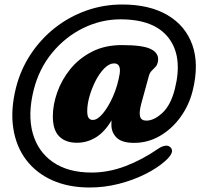

<svg xmlns="http://www.w3.org/2000/svg" viewBox="-20 -705 894 854"><path d="M576.5 -69.5Q522 -69.5 498.2 -93.2Q474.5 -117 475.5 -153Q475.5 -162 476 -169.5Q446 -118.5 406.8 -94.2Q367.5 -70 322 -70Q272 -70 243.5 -98.2Q215 -126.5 215 -187.5Q215 -239.5 234.8 -295Q254.5 -350.5 293 -398Q331.5 -445.5 389 -475Q446.5 -504.5 522 -504.5Q617 -504.5 652 -486.2Q687 -468 683 -435.5Q681 -418 672.5 -408.5Q664 -399 655 -390.5Q646 -382 642 -366.5L608.5 -244.5Q598 -205 603 -186.8Q608 -168.5 631 -168.5Q665.5 -168.5 702.5 -203Q739.5 -237.5 757.5 -308.5Q794 -452 730.5 -535.5Q667 -619 516 -619Q429.5 -619 350 -580Q270.5 -541 212.2 -470.5Q154 -400 130 -305.5Q102.5 -196 125.5 -113Q148.5 -30 215.8 16.2Q283 62.5 387.5 62.5Q462.5 62.5 537.2 34.2Q612 6 684.5 -44Q700 -54.5 715 -56.8Q730 -59 739.5 -48.5Q750 -36.5 741.5 -20.2Q733 -4 712 13.5Q678 43.5 625 70Q572 96.5 508.2 112.8Q444.5 129 379 129Q284.5 129 212.5 96.8Q140.5 64.5 96 5.5Q51.5 -53.5 39 -134.8Q26.5 -216 51 -314.5Q71.5 -395.5 116.2 -463.2Q161 -531 224 -580.8Q287 -630.5 363.5 -657.8Q440 -685 524 -685Q644.5 -685 725 -637.8Q805.5 -590.5 835.8 -504.5Q866 -418.5 837 -301.5Q820.5 -235.5 782 -183Q743.5 -130.5 690.5 -100Q637.5 -69.5 576.5 -69.5ZM368 -211.5Q368 -189.5 374.2 -180.5Q380.5 -171.5 393 -171.5Q413.5 -171.5 437.8 -200.5Q462 -229.5 482.8 -276.5Q503.5 -323.5 512.5 -378Q518.5 -423 487.5 -423Q466 -423 444.8 -401.8Q423.5 -380.5 406.2 -347.5Q389 -314.5 378.5 -278.2Q368 -242 368 -211.5Z"/></svg>

Font: Fraunces 144pt SuperSoft
Style: Bold Italic
Weight: 700
Italic angle: -16°
Version: Version 1.000;[0bf87f6ff]